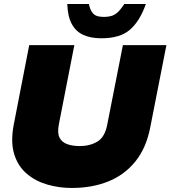

<svg xmlns="http://www.w3.org/2000/svg" viewBox="-20 -924 846 953"><path d="M336 9Q273 9 214.5 -8Q156 -25 112.5 -62Q69 -99 50.5 -159Q32 -219 48 -304L125 -700H349L272 -306Q264 -264 275.5 -241Q287 -218 313.5 -208.5Q340 -199 376 -199Q426 -199 463 -221Q500 -243 512 -304L590 -700H806L726 -293Q706 -189 651.5 -122Q597 -55 516.5 -23Q436 9 336 9ZM483 -734Q430 -734 393 -751Q356 -768 336 -805.5Q316 -843 314 -904H421Q427 -878 436.5 -864Q446 -850 460.5 -845Q475 -840 496 -840Q517 -840 533.5 -845Q550 -850 565 -864Q580 -878 597 -904H704Q674 -819 625 -776.5Q576 -734 483 -734Z"/></svg>

Font: REM Black
Style: Italic
Weight: 900
Italic angle: -11°
Designer: Octavio Pardo
Foundry: Ashler Design
Version: Version 1.005;gftools[0.9.28]